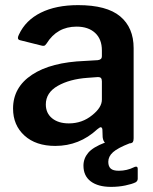

<svg xmlns="http://www.w3.org/2000/svg" viewBox="-20 -560 598 750"><path d="M512 91C508.7 91 506 91.7 504 93C485.3 102.3 465.3 107 444 107C429.3 107 418.8 104.2 412.5 98.5C406.2 92.8 403 84 403 72C403 58 409.2 45.5 421.5 34.5C433.8 23.5 455.3 12 486 0C491.3 0 495.7 -1.7 499 -5C501 -8.3 502 -13.3 502 -20V-372C502 -425.3 484.5 -466.7 449.5 -496C414.5 -525.3 359.7 -540 285 -540C227.7 -540 179.2 -530.2 139.5 -510.5C99.8 -490.8 71.3 -462.3 54 -425C51.3 -419.7 50 -415.3 50 -412C50 -407.3 52.7 -404.3 58 -403L142 -382C144 -381.3 146.7 -381 150 -381C152.7 -381 154.8 -381.8 156.5 -383.5C158.2 -385.2 160 -387.3 162 -390C189.3 -434 228.3 -456 279 -456C309.7 -456 333.8 -447.8 351.5 -431.5C369.2 -415.2 378 -392.3 378 -363V-340C378 -331.3 372.7 -326.3 362 -325L312 -322C223.3 -318.7 154.3 -300.7 105 -268C55.7 -235.3 31 -191.3 31 -136C31 -92.7 45.8 -57.5 75.5 -30.5C105.2 -3.5 145.3 10 196 10C258.7 10 313.3 -11.7 360 -55C366.7 -60.3 371 -63 373 -63C377 -63 379.3 -60 380 -54L381 -24C382.3 -14 385.3 -7 390 -3C358.7 9 336.8 22.3 324.5 37C312.2 51.7 306 68.3 306 87C306 113.7 315.5 134.2 334.5 148.5C353.5 162.8 380 170 414 170C433.3 170 451.8 168.2 469.5 164.5C487.2 160.8 500.7 156.7 510 152C515.3 148.7 518 144 518 138V100C518 94 516 91 512 91ZM378 -242V-171C378 -150.3 365.3 -130 340 -110C314 -88.7 283.7 -78 249 -78C221.7 -78 199.8 -84.7 183.5 -98C167.2 -111.3 159 -129.3 159 -152C159 -182.7 174.5 -206.8 205.5 -224.5C236.5 -242.2 275.3 -252.7 322 -256L363 -259C368.3 -259 372.2 -257.7 374.5 -255C376.8 -252.3 378 -248 378 -242Z"/></svg>

Font: Libre Franklin SemiBold
Style: Regular
Weight: 600
Designer: Pablo Impallari, Rodrigo Fuenzalida
Foundry: Impallari Type
Version: Version 1.002; ttfautohint (v1.5)